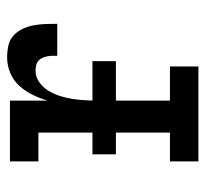

<svg xmlns="http://www.w3.org/2000/svg" viewBox="-39 -539 578 540"><g transform="rotate(-90 250.0 -269.0)"><path d="M66 0V-80H147V-450H66V-530H237V-424Q243 -445 253 -465.5Q263 -486 278 -503Q293 -520 314.5 -529Q336 -538 358 -538Q375 -538 391.5 -534.5Q408 -531 420 -520Q432 -509 439 -494Q446 -479 449 -462.5Q452 -446 452.5 -429.5Q453 -413 453 -397H363Q363 -404 363 -411Q363 -418 361.5 -425.5Q360 -433 357 -439.5Q354 -446 348.5 -450.5Q343 -455 335.5 -456.5Q328 -458 321 -458Q303 -458 288 -447Q273 -436 264 -420.5Q255 -405 249.5 -387.5Q244 -370 241.5 -352.5Q239 -335 238 -317Q237 -299 237 -281V-80H333V0ZM86 -232V-298H348V-232Z"/></g></svg>

Font: Iosevka Slab Medium
Style: Regular
Weight: 500
Monospace: yes
Designer: Belleve Invis
Foundry: Belleve Invis
Version: Version 11.1.1; ttfautohint (v1.8.3)